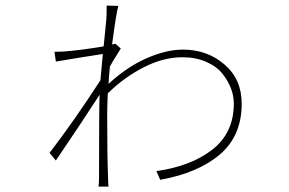

<svg xmlns="http://www.w3.org/2000/svg" viewBox="-20 -651 1040 690"><path d="M394.5 -494.1 414.1 -476.6Q380.9 -423.8 375 -412.1Q371.1 -375 370.1 -349.6Q435.5 -410.2 506.3 -441.4Q577.1 -472.7 637.7 -472.7Q724.6 -472.7 786.6 -419.4Q848.6 -366.2 848.6 -278.3Q848.6 -163.1 770.5 -96.2Q692.4 -29.3 555.7 -4.9L542 -36.1Q667 -53.7 743.7 -113.8Q820.3 -173.8 820.3 -279.3Q820.3 -305.7 810.1 -333Q799.8 -360.4 779.3 -386.2Q758.8 -412.1 721.2 -428.7Q683.6 -445.3 635.7 -445.3Q567.4 -445.3 496.6 -409.2Q425.8 -373 367.2 -315.4Q365.2 -262.7 365.2 -239.3Q365.2 -91.8 368.2 -15.6Q368.2 -9.8 368.7 2Q369.1 13.7 370.1 19.5H334Q335.9 7.8 335.9 -14.6Q335.9 -260.7 337.9 -310.5Q268.6 -203.1 180.7 -74.2L158.2 -101.6Q247.1 -217.8 340.8 -362.3Q342.8 -381.8 349.6 -457Q328.1 -454.1 265.6 -443.8Q203.1 -433.6 180.7 -429.7L175.8 -464.8Q183.6 -464.8 194.8 -465.3Q206.1 -465.8 208 -465.8Q272.5 -470.7 352.5 -484.4Q354.5 -502.9 357.9 -538.6Q361.3 -574.2 362.3 -584Q363.3 -596.7 363.3 -630.9L405.3 -629.9Q397.5 -603.5 382.8 -491.2Q390.6 -492.2 394.5 -494.1Z"/></svg>

Font: GenEi Gothic M ExtraLight
Style: Regular
Weight: 200
Designer: o_tamon (Modified); [Source Han Sans]
Ryoko NISHIZUKA  (kana & ideographs); Paul D. Hunt (Latin, Greek & Cyrillic); Wenl
Version: Version 1.1a;Original Version 1.004